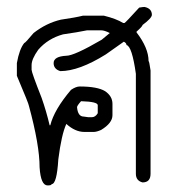

<svg xmlns="http://www.w3.org/2000/svg" viewBox="-20 -532 509 561"><path d="M402.3 -511.7Q423.8 -507.3 423.8 -488.3Q422.9 -478.5 396.5 -459Q396.5 -455.1 378.9 -439.5V-437.5Q414.1 -391.6 414.1 -353.5Q416 -353.5 419.9 -326.2V-24.4Q419.9 1 396.5 1Q377 -3.9 377 -24.4V-316.4Q365.7 -397 349.6 -400.4Q349.6 -406.2 341.8 -410.2L289.1 -373Q210.9 -324.2 156.2 -324.2Q136.7 -330.1 136.7 -347.7Q136.7 -367.2 173.8 -369.1Q196.8 -369.1 277.3 -416L300.8 -435.5Q285.2 -443.4 275.4 -443.4H234.4Q205.6 -437.5 164.1 -431.6Q120.1 -419.4 91.8 -386.7Q72.3 -359.4 72.3 -341.8V-328.1Q72.3 -320.3 101.6 -246.1Q115.2 -207.5 125 -166H127Q138.2 -211.4 187.5 -269.5Q202.1 -279.3 212.9 -279.3Q264.6 -279.3 287.1 -265.6Q308.6 -251 308.6 -228.5V-195.3Q308.6 -172.4 275.4 -152.3Q262.2 -146.5 253.9 -146.5H226.6Q199.7 -146.5 173.8 -169.9Q159.7 -139.2 150.4 -66.4Q146 5.9 130.9 5.9Q130.9 9.8 119.1 9.8Q99.1 9.8 95.7 -43Q95.7 -107.9 64.5 -222.7Q64.5 -227.5 29.3 -310.5V-347.7Q36.6 -388.7 50.8 -406.2Q53.7 -406.2 78.1 -435.5Q115.7 -464.8 158.2 -474.6Q199.7 -480.5 222.7 -486.3H283.2Q320.3 -477.1 339.8 -464.8H343.8Q345.7 -464.8 386.7 -509.8Q397.5 -511.7 402.3 -511.7ZM216.8 -236.3Q205.1 -223.1 205.1 -218.8Q207.5 -191.4 224.6 -191.4L238.3 -189.5H248Q258.8 -189.5 265.6 -201.2V-224.6Q265.6 -234.9 216.8 -236.3Z"/></svg>

Font: CEF Fonts CJK
Style: Regular
Weight: 400
Designer: PartyBoss (派对大魔王)
Version: Release 2.25